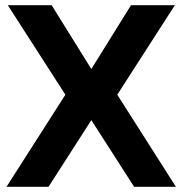

<svg xmlns="http://www.w3.org/2000/svg" viewBox="-20 -720 704 740"><path d="M5 0 232 -355 10 -700H179L332 -454L485 -700H654L432 -355L658 0H497L332 -257L167 0Z"/></svg>

Font: SUSE Thin
Style: Bold
Weight: 700
Version: Version 1.000